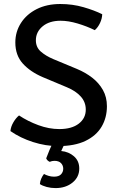

<svg xmlns="http://www.w3.org/2000/svg" viewBox="-20 -716 596 958"><path d="M32 -62Q34 -84 46.8 -105.8Q59.5 -127.5 75 -140Q118.5 -111 171.5 -91.5Q224.5 -72 276 -72Q338 -72 373 -99Q408 -126 408 -169Q408 -206.5 383.2 -234.2Q358.5 -262 314 -280.5L193.5 -331Q130.5 -358 93.5 -399.2Q56.5 -440.5 56.5 -504Q56.5 -557.5 84.5 -601.2Q112.5 -645 163 -670.5Q213.5 -696 280.5 -696Q342 -696 396.5 -680.2Q451 -664.5 490 -645Q489.5 -623.5 479.2 -601.5Q469 -579.5 453 -565.5Q413.5 -585 367.2 -598.8Q321 -612.5 282.5 -612.5Q226 -612.5 192.5 -584.5Q159 -556.5 159 -515Q159 -480.5 183.2 -459Q207.5 -437.5 245 -421.5L364 -372Q406 -354.5 439.8 -328.5Q473.5 -302.5 493.5 -267Q513.5 -231.5 513.5 -186Q513.5 -129 487 -84Q460.5 -39 406.5 -13Q352.5 13 270 13Q208 13 144.8 -7.2Q81.5 -27.5 32 -62ZM210.5 74Q216.5 57 226.8 33Q237 9 245.5 -6H307.5Q302.5 1 296 14.8Q289.5 28.5 285.5 37.5Q323 41 349.2 64Q375.5 87 375.5 125Q375.5 167.5 341.8 195Q308 222.5 257 222.5Q234 222.5 212.8 216.8Q191.5 211 179 202.5Q180 188.5 185.8 175.2Q191.5 162 199.5 152Q209 157.5 222.5 161.5Q236 165.5 249.5 165.5Q273.5 165.5 284.5 153.8Q295.5 142 295.5 126Q295.5 109.5 284.5 98Q273.5 86.5 251.5 86.5Q245.5 86.5 239.5 87.8Q233.5 89 228 91.5Q215 85.5 210.5 74Z"/></svg>

Font: Signika Negative Light
Style: Regular
Weight: 400
Version: Version 2.001